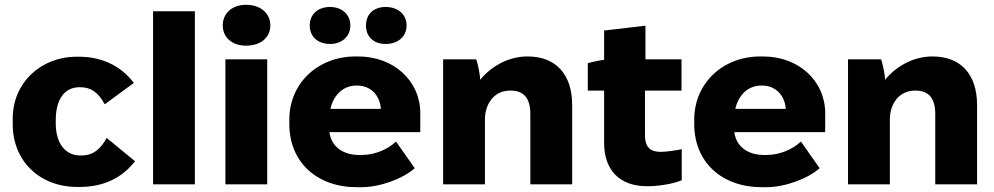

<svg xmlns="http://www.w3.org/2000/svg" viewBox="-20 -767 4138 799"><path d="M302 11H311C412 11 488 -27 542 -96L424 -193C397 -144 365 -120 321 -120H314C253 -120 212 -169 212 -254V-266C212 -355 249 -404 311 -404H314C357 -404 388 -384 416 -333L537 -422C484 -492 405 -531 308 -531H300C148 -531 33 -421 33 -274V-249C33 -99 143 11 302 11Z M617 0H791V-720H617Z M1004 -577C1065 -577 1105 -611 1105 -661C1105 -712 1064 -747 1004 -747C946 -747 907 -712 907 -661C907 -611 946 -577 1004 -577ZM918 0H1092V-520H918Z M1585 -584C1635 -584 1672 -614 1672 -661C1672 -708 1635 -738 1585 -738C1535 -738 1503 -708 1503 -661C1503 -614 1535 -584 1585 -584ZM1354 -584C1401 -584 1438 -614 1438 -661C1438 -708 1401 -738 1354 -738C1303 -738 1269 -708 1269 -661C1269 -614 1303 -584 1354 -584ZM1465 12H1483C1562 12 1656 -23 1706 -67L1628 -178C1596 -147 1542 -122 1484 -122H1475C1407 -122 1359 -157 1351 -216V-217H1729V-296C1729 -430 1619 -532 1471 -532H1459C1302 -532 1184 -420 1184 -269V-251C1184 -92 1299 12 1465 12ZM1355 -314C1369 -375 1411 -411 1463 -411H1466C1523 -411 1561 -370 1565 -314Z M1824 0H1998V-269C1998 -338 2039 -390 2102 -390H2105C2160 -390 2187 -358 2187 -292V0H2361V-331C2361 -457 2293 -532 2177 -532H2174C2107 -532 2033 -501 1978 -435C1978 -457 1969 -498 1962 -520H1824Z M2673 8C2715 8 2777 0 2817 -17V-146C2797 -142 2755 -135 2729 -135C2687 -135 2664 -154 2664 -205V-390H2816V-520H2666V-660L2494 -640V-518C2470 -515 2443 -509 2426 -504V-390H2494V-173C2494 -56 2561 8 2673 8Z M3150 12H3168C3247 12 3341 -23 3391 -67L3313 -178C3281 -147 3227 -122 3169 -122H3160C3092 -122 3044 -157 3036 -216V-217H3414V-296C3414 -430 3304 -532 3156 -532H3144C2987 -532 2869 -420 2869 -269V-251C2869 -92 2984 12 3150 12ZM3040 -314C3054 -375 3096 -411 3148 -411H3151C3208 -411 3246 -370 3250 -314Z M3509 0H3683V-269C3683 -338 3724 -390 3787 -390H3790C3845 -390 3872 -358 3872 -292V0H4046V-331C4046 -457 3978 -532 3862 -532H3859C3792 -532 3718 -501 3663 -435C3663 -457 3654 -498 3647 -520H3509Z"/></svg>

Font: Fixel Display ExtraBold
Style: Regular
Weight: 800
Designer: AlfaBravo + MacPaw
Foundry: Kyrylo Tkachov, Marchela Mozhyna, Serhii Makarenko, Maria Weinstein, Zakhar Kryvoshyya
Version: Version 1.211